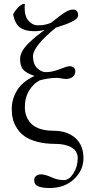

<svg xmlns="http://www.w3.org/2000/svg" viewBox="-20 -718 466 966"><path d="M205.1 -567.9Q179.7 -561 152.8 -561Q106.4 -561 80.8 -579.6Q55.2 -598.1 45.9 -646Q68.4 -686.5 96.2 -698.2H105Q105 -695.3 104.5 -688.5Q104 -681.6 104 -678.2Q104 -634.8 124 -612.8Q144 -590.8 168 -590.8Q182.6 -590.8 190.2 -591.3Q197.8 -591.8 210.4 -594.7Q223.1 -597.7 237.8 -604Q280.8 -639.2 304.9 -654.5Q329.1 -669.9 346.2 -669.9Q373 -669.9 373 -641.1Q373 -632.3 364.7 -624Q356.4 -615.7 339.4 -607.7Q322.3 -599.6 305.2 -593.5Q288.1 -587.4 261.2 -579.1Q146 -484.9 146 -435.1Q146 -397 166.3 -376Q186.5 -355 211.9 -355Q242.2 -355 279.8 -369.9Q317.4 -384.8 329.1 -384.8Q342.8 -384.8 350.8 -378.4Q358.9 -372.1 358.9 -359.9Q358.9 -340.8 345.5 -330.8Q332 -320.8 312 -320.8Q304.2 -320.8 288.6 -323.5Q272.9 -326.2 266.1 -326.2Q226.6 -326.2 180.2 -314Q149.4 -298.8 127.2 -263.2Q105 -227.5 105 -179.2Q105 -156.2 111.8 -136.5Q118.7 -116.7 134 -98.9Q149.4 -81.1 179.2 -70.6Q209 -60.1 250 -60.1Q316.9 -60.1 358.4 -24.2Q399.9 11.7 399.9 78.1Q399.9 138.2 352.5 183.1Q305.2 228 229 228Q192.9 228 172.4 219.5Q151.9 210.9 151.9 188Q151.9 174.8 161.9 167Q171.9 159.2 188 159.2Q206.5 159.2 244.1 175.8Q269 188 301.8 188Q328.1 188 349.6 154.1Q371.1 120.1 371.1 78.1Q371.1 42.5 340.1 24.2Q309.1 5.9 257.8 5.9Q207 5.9 167.7 -4.6Q128.4 -15.1 104.7 -31.7Q81.1 -48.3 65.7 -72Q50.3 -95.7 44.7 -119.4Q39.1 -143.1 39.1 -169.9Q39.1 -219.7 66.2 -263.9Q93.3 -308.1 153.8 -335.9Q115.2 -348.6 98.1 -366.2Q81.1 -383.8 81.1 -420.9Q81.1 -440.4 92.5 -461.2Q104 -481.9 126.2 -502.9Q148.4 -523.9 164.1 -536.6Z"/></svg>

Font: Linux Libertine Display G
Style: Regular
Weight: 400
Designer: Philipp H. Poll
Foundry: Philipp H. Poll
Version: Version 5.0.9